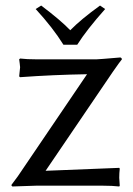

<svg xmlns="http://www.w3.org/2000/svg" viewBox="-20 -676 485 699"><path d="M210.9 -513.2Q172.4 -575.2 109.9 -643.1L129.9 -655.8Q200.7 -602.5 235.8 -565.9Q274.4 -605.5 344.2 -655.8L362.8 -643.1Q295.4 -567.4 261.2 -513.2ZM146 -54.2Q146 -54.2 414.1 -64.9L416 -62Q414.1 -45.9 414.1 -28.8Q414.1 -25.4 416 0L414.1 2.9Q389.6 0 354 0H111.8Q111.8 0 24.9 2.9L21 -2Q22.9 -4.4 44.9 -34.2L296.9 -405.8Q174.3 -403.8 53.2 -395L49.8 -397.9Q52.7 -421.9 53.2 -431.2Q53.2 -436.5 51.8 -444.8Q50.3 -454.1 49.8 -460L53.2 -462.9Q78.1 -460 112.8 -460H331.1Q338.9 -460 418 -466.8Q423.3 -465.3 423.8 -460Q418 -453.6 391.1 -415Z"/></svg>

Font: Linux Biolinum Capitals O
Style: Small Caps
Weight: 400
Designer: Philipp H. Poll
Foundry: Philipp H. Poll
Version: Version 1.0.4